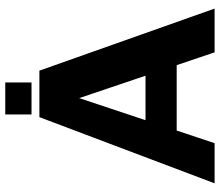

<svg xmlns="http://www.w3.org/2000/svg" viewBox="-73 -764 837 731"><g transform="rotate(-90 345.5 -398.5)"><path d="M13 0 265 -667H442L678.3 0H511.7L298.9 -629.4L377.6 -636.3L165.9 0ZM155.2 -144.3 188.3 -263H491.5L506.3 -144.3ZM275.3 -697V-797H397V-697Z"/></g></svg>

Font: Maven Pro
Style: Regular
Weight: 400
Designer: Joe Prince
Foundry: Joe Prince
Version: Version 2.103